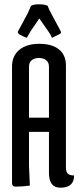

<svg xmlns="http://www.w3.org/2000/svg" viewBox="-20 -864 367 894"><path d="M36 -12V-554Q36 -604 70 -632Q104 -660 163 -660Q222 -660 254.5 -634Q287 -608 287 -558V-85Q287 -64 295.5 -55.5Q304 -47 325 -47Q325 10 261 10Q208 10 208 -59V-250H115V-94L119 0Q85 5 52 5Q36 5 36 -12ZM115 -554V-316H208V-554Q208 -573 195 -583.5Q182 -594 161 -594Q140 -594 127.5 -583.5Q115 -573 115 -554ZM105 -688Q63 -703 63 -714Q63 -717 65 -720L109 -802L124 -836Q134 -844 161 -844Q188 -844 202 -837Q207 -822 218 -802L262 -720Q264 -717 264 -713Q264 -709 259 -706L222 -688Q217 -701 205 -718L163 -778L122 -718Z"/></svg>

Font: el_Medula One
Style: Regular
Weight: 400
Designer: Luciano Vergara
Foundry: Luciano Vergara
Version: Version 1.002 August 17, 2020